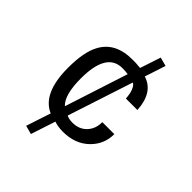

<svg xmlns="http://www.w3.org/2000/svg" viewBox="-214 -746 1007 1007"><g transform="rotate(45 289.5 -242.5)"><path d="M499 -169Q499 -94 446 -42Q390 13 300 13Q261 13 234 3L189 140L141 127L186 -10Q81 -55 81 -244Q81 -360 114 -421Q163 -514 292 -513Q309 -514 349 -510L387 -625L436 -612L398 -496Q488 -468 495 -344H410Q408 -365 405 -381Q395 -420 376 -429L257 -65Q275 -56 301 -56Q350 -56 380 -87.5Q410 -119 410 -169ZM326 -441Q306 -444 284 -444Q168 -444 168 -252Q168 -130 212 -89Z"/></g></svg>

Font: Mingzat
Style: Regular
Weight: 400
Designer: Jason Glavy (Lepcha), Lorna Priest (Lepcha additions), Walt Agee (Sophia), Victor Gaultney (Sophia)
Foundry: SIL International
Version: Version 0.100